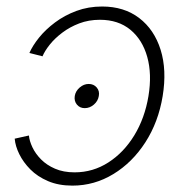

<svg xmlns="http://www.w3.org/2000/svg" viewBox="-20 -564 573 593"><path d="M241.7 -230Q226.6 -230 217.5 -241Q208.5 -252 210.9 -267.6Q213.4 -282.7 226.1 -293.7Q238.8 -304.7 253.9 -304.7Q269.5 -304.7 278.8 -293.7Q288.1 -282.7 285.2 -267.6Q282.7 -252 270 -241Q257.3 -230 241.7 -230ZM203.6 9.3Q161.1 9.3 128.4 -4.6Q95.7 -18.6 73.7 -40.8Q51.8 -63 39.6 -87.9Q27.3 -112.8 25.4 -135.7L69.3 -145.5Q70.8 -128.9 80.1 -109.1Q89.4 -89.4 106.7 -71.8Q124 -54.2 149.9 -43Q175.8 -31.7 210.4 -31.7Q267.1 -31.7 314.7 -62.3Q362.3 -92.8 394.8 -146Q427.2 -199.2 438.5 -267.1Q449.7 -335 434.8 -388.2Q419.9 -441.4 382.6 -472.2Q345.2 -502.9 288.6 -502.9Q253.9 -502.9 224.6 -491.7Q195.3 -480.5 172.4 -463.1Q149.4 -445.8 133.8 -426.3Q118.2 -406.7 111.3 -390.1L70.8 -400.4Q80.6 -422.9 100.6 -447.8Q120.6 -472.7 149.9 -494.6Q179.2 -516.6 216.1 -530.3Q252.9 -543.9 295.4 -543.9Q363.3 -543.9 409.9 -508.3Q456.5 -472.7 476.1 -410.2Q495.6 -347.7 482.4 -267.1Q469.2 -187 429 -124.5Q388.7 -62 330.1 -26.4Q271.5 9.3 203.6 9.3Z"/></svg>

Font: Inter 20pt ExtraLight
Style: Italic
Weight: 250
Italic angle: -9.3988°
Version: Version 4.001;git-66647c0bb